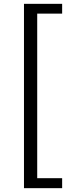

<svg xmlns="http://www.w3.org/2000/svg" viewBox="-20 -811 378 1001"><path d="M105 170V-791H304V-740H174V118H304V170Z"/></svg>

Font: Source Han Sans SC
Style: Regular
Weight: 400
Designer: Ryoko NISHIZUKA 西塚涼子 (kana, bopomofo & ideographs); Paul D. Hunt (Latin, Greek & Cyrillic); Sandoll Communications 산돌커뮤니
Foundry: Adobe
Version: Version 2.002;hotconv 1.0.116;makeotfexe 2.5.65601; ttfautoh